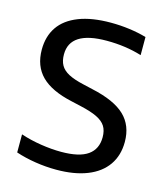

<svg xmlns="http://www.w3.org/2000/svg" viewBox="-113 -837 809 933"><g transform="rotate(15 291.5 -370.5)"><path d="M52.5 -22.5V-113.5Q100.5 -97.5 154.8 -89Q209 -80.5 257.5 -80.5Q348.5 -80.5 391.5 -111Q434.5 -141.5 434.5 -201Q434.5 -234.5 420.8 -256.2Q407 -278 376 -293Q345 -308 291.5 -320L243.5 -331Q138.5 -354 88.5 -404Q38.5 -454 38.5 -536.5Q38.5 -603.5 71 -651Q103.5 -698.5 168.8 -724Q234 -749.5 329.5 -749.5Q378 -749.5 424.2 -743.2Q470.5 -737 509.5 -725.5V-634.5Q428.5 -659.5 333 -659.5Q148.5 -659.5 148.5 -542Q148.5 -509.5 160.8 -487.8Q173 -466 201.2 -451Q229.5 -436 278.5 -425L326 -414Q440.5 -389 492.5 -339.2Q544.5 -289.5 544.5 -207Q544.5 -139 510.5 -90.2Q476.5 -41.5 412 -16Q347.5 9.5 257 9.5Q204.5 9.5 151.8 1.2Q99 -7 52.5 -22.5Z"/></g></svg>

Font: Encode Sans Semi Expanded Medium
Style: Regular
Weight: 500
Width: 6
Designer: Multiple Designers
Foundry: Impallari Type
Version: Version 2.000